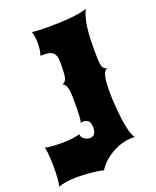

<svg xmlns="http://www.w3.org/2000/svg" viewBox="-219 -612 784 967"><g transform="rotate(-20 173.0 -129.0)"><path d="M24.9 66.4Q40 66.4 54.4 65.2Q68.8 64 81.1 62Q93.3 60.1 101.8 58.1Q110.4 56.2 113.8 54.7Q113.8 63 117.9 69.8Q122.1 76.7 128.4 81.3Q134.8 85.9 142.3 88.6Q149.9 91.3 157.2 91.3Q175.8 91.3 183.8 79.6Q191.9 67.9 191.9 45.9Q191.9 21.5 181.4 11.5Q170.9 1.5 155.3 1.5Q151.4 1.5 147.5 2Q143.6 2.4 139.6 3.4Q142.1 0.5 143.6 -9.5Q145 -19.5 145.8 -33.4Q146.5 -47.4 146.7 -63.5Q147 -79.6 147 -94.7Q147 -117.2 146.7 -136.7Q146.5 -156.2 144 -171.1Q141.6 -186 136 -195.8Q130.4 -205.6 119.6 -208.5Q128.4 -212.9 134 -218.5Q139.6 -224.1 142.6 -234.4Q145.5 -244.6 146.7 -260.7Q147.9 -276.9 147.9 -302.2V-319.8Q147.9 -340.8 143.1 -353.3Q138.2 -365.7 129.4 -372.3Q120.6 -378.9 107.9 -381.1Q95.2 -383.3 80.1 -383.3H64.9Q68.8 -393.1 71.8 -410.4Q74.7 -427.7 74.7 -446.8Q74.7 -465.3 72 -482.7Q69.3 -500 64.9 -510.3Q80.1 -507.8 104 -506.8Q127.9 -505.9 156.7 -505.9Q184.1 -505.9 213.6 -507.1Q243.2 -508.3 270.5 -510.7Q297.9 -513.2 321.3 -517.3Q344.7 -521.5 360.4 -527.3Q350.6 -508.3 344.5 -484.1Q338.4 -460 335 -432.6Q331.5 -405.3 330.6 -375.7Q329.6 -346.2 329.6 -316.4Q329.6 -284.2 330.6 -264.4Q331.5 -244.6 334.7 -233.4Q337.9 -222.2 343.8 -217Q349.6 -211.9 359.4 -208.5Q348.1 -205.6 342.3 -192.6Q336.4 -179.7 333.7 -161.9Q331.1 -144 330.6 -123.5Q330.1 -103 330.1 -85Q330.1 -68.4 331.3 -45.7Q332.5 -22.9 334.7 2.4Q336.9 27.8 340.3 53.7Q343.8 79.6 348.4 101.6Q353 123.5 359.1 140.1Q365.2 156.7 372.6 163.6Q368.7 163.1 365 163.1Q361.3 163.1 357.4 163.1Q327.1 163.1 297.6 172.6Q268.1 182.1 242.9 197.3Q217.8 212.4 198.5 231.2Q179.2 250 168.9 268.6Q160.2 265.1 143.1 262.5Q126 259.8 106.2 257.8Q86.4 255.9 66.2 254.9Q45.9 253.9 31.2 253.9Q-32.2 253.9 -71.8 268.6Q-69.3 260.3 -67.6 248.5Q-65.9 236.8 -64.9 223.4Q-64 210 -63.5 195.6Q-63 181.2 -63 168Q-63 151.9 -63.7 136Q-64.5 120.1 -65.4 105.7Q-66.4 91.3 -68.1 79.3Q-69.8 67.4 -71.8 58.6Q-65.9 61 -55.7 62.5Q-45.4 64 -32.5 64.9Q-19.5 65.9 -4.6 66.2Q10.3 66.4 24.9 66.4Z"/></g></svg>

Font: Arbutus
Style: Regular
Weight: 400
Designer: Karolina Lach
Foundry: Sorkin Type Co.
Version: Version 1.002